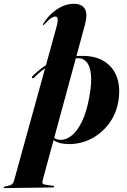

<svg xmlns="http://www.w3.org/2000/svg" viewBox="-134 -752 669 1010"><path d="M254 -732Q296 -732 312 -706Q328 -680 313 -622.5L95.5 177.5Q90 197.5 89 207.5Q88 217.5 105.5 219.5L142.5 225Q147 225 149 226.2Q151 227.5 151 229.5Q151 231.5 149 232.8Q147 234 143 234L-108.5 237.5Q-111.5 237.5 -113 236.8Q-114.5 236 -114.5 234Q-114.5 232 -113 230.8Q-111.5 229.5 -108 229Q-88.5 225.5 -79 221.8Q-69.5 218 -65.2 210.5Q-61 203 -57.5 189L162.5 -607.5Q168.5 -629.5 169.5 -641.8Q170.5 -654 167.2 -659.5Q164 -665 157 -665Q147 -665 134.8 -657Q122.5 -649 101 -625.5Q98 -622.5 96.5 -621.2Q95 -620 93 -620Q91 -620.5 91.5 -622.8Q92 -625 94 -628Q112.5 -658.5 138.5 -682Q164.5 -705.5 194.2 -718.8Q224 -732 254 -732ZM44.5 -342.5Q42.5 -340.5 39.8 -340.2Q37 -340 35.5 -341.5Q33.5 -343.5 34 -346.2Q34.5 -349 37 -351.5Q68.5 -383 105 -407.5Q141.5 -432 190 -445.5Q238.5 -459 305 -458Q371 -457 415.2 -428.8Q459.5 -400.5 479 -351.2Q498.5 -302 491 -237Q483 -164.5 444.8 -109.5Q406.5 -54.5 349.5 -24Q292.5 6.5 227 6Q180.5 5.5 152.8 -11.2Q125 -28 109.5 -57.5L119.5 -61Q131.5 -39.5 148 -28Q164.5 -16.5 185 -16.5Q215.5 -16 245 -40.5Q274.5 -65 298.5 -115.5Q322.5 -166 336.5 -245Q349 -315.5 344.5 -359.5Q340 -403.5 323 -424.2Q306 -445 281 -445.5Q214 -446.5 154.5 -420.8Q95 -395 44.5 -342.5Z"/></svg>

Font: Fraunces 120pt
Style: Bold Italic
Weight: 700
Italic angle: -16°
Version: Version 1.000;[b76b70a41]